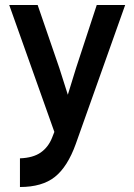

<svg xmlns="http://www.w3.org/2000/svg" viewBox="-20 -527 539 770"><path d="M284 50Q251 142 200 182.5Q149 223 60 223V108Q113 106 143.5 84.5Q174 63 189 25L198 2L17 -507H131L218 -254L252 -147L285 -254L368 -507H482Z"/></svg>

Font: Inria Sans
Style: Bold
Weight: 700
Designer: Black Foundry Team
Foundry: Black Foundry
Version: Version 1.2; ttfautohint (v1.8.3)